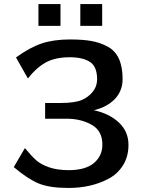

<svg xmlns="http://www.w3.org/2000/svg" viewBox="-20 -909 703 949"><path d="M170 -781V-889H279V-781ZM377 -781V-889H485V-781ZM48 -83 103 -177Q137 -136 160 -116Q183 -96 223 -82Q263 -68 320 -68Q402 -68 444 -103Q486 -138 486 -194Q486 -261 436 -290.5Q386 -320 320 -322H203V-400H280Q350 -400 385 -415Q417 -429 438.5 -455.5Q460 -482 460 -517Q460 -580 424.5 -603Q389 -626 325 -626Q251 -626 204 -599Q157 -572 118 -521L59 -625Q128 -675 187 -694.5Q246 -714 326 -714Q388 -714 431 -706.5Q474 -699 511.5 -679Q549 -659 567.5 -619Q586 -579 586 -518Q586 -461 549 -421Q512 -381 444 -364Q520 -348 567.5 -303.5Q615 -259 615 -193Q615 -135 588 -92Q561 -49 516.5 -25.5Q472 -2 422.5 9Q373 20 319 20Q225 20 171.5 -2Q118 -24 48 -83Z"/></svg>

Font: Coval
Style: Bold
Weight: 700
Foundry: Context Ltd
Version: Version 001.000